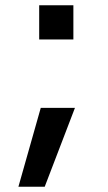

<svg xmlns="http://www.w3.org/2000/svg" viewBox="-20 -540 410 730"><path d="M129 -390V-520H259V-390ZM50 170 135 -130H265L150 170Z"/></svg>

Font: M PLUS 1 Thin Medium
Style: Regular
Weight: 500
Version: Version 1.001